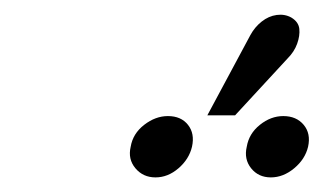

<svg xmlns="http://www.w3.org/2000/svg" viewBox="-20 -894 443 263"><path d="M243 -693Q247 -711 237.5 -723Q228 -735 210 -735Q193 -735 177.5 -723Q162 -711 159 -693Q155 -676 165.5 -663.5Q176 -651 193 -651Q210 -651 224.5 -663.5Q239 -676 243 -693ZM402 -693Q406 -711 396 -723Q386 -735 368 -735Q351 -735 336 -723Q321 -711 318 -693Q314 -676 324 -663.5Q334 -651 351 -651Q368 -651 383 -663.5Q398 -676 402 -693ZM374 -814Q383 -823 387 -834Q391 -845 390 -854.5Q389 -864 379 -870Q370 -875 359 -873.5Q348 -872 338.5 -864.5Q329 -857 323 -846L264 -736H302Z"/></svg>

Font: Advent Pro Medium
Style: Italic
Weight: 500
Italic angle: -12°
Version: Version 3.000